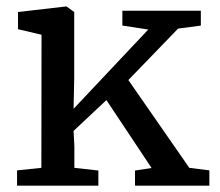

<svg xmlns="http://www.w3.org/2000/svg" viewBox="-20 -588 697 608"><path d="M111 -56.5 111.5 -478 37 -495.5V-550L188.5 -567.5H190.5L215 -550V-339L213 -243.5L449.5 -494.5L367.5 -507V-554H616V-507L544 -497.5L386.5 -334.5L579.5 -56.5L643 -48.5V0H407.5V-48L460 -56L317 -271L213 -173.5L215.5 -125V-56.5L291.5 -48V0H34V-48.5Z"/></svg>

Font: Merriweather
Style: Regular
Weight: 400
Designer: Eben Sorkin
Foundry: Eben Sorkin
Version: Version 2.100; ttfautohint (v1.7.19-72a1) -l 8 -r 50 -G 200 